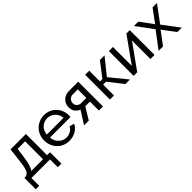

<svg xmlns="http://www.w3.org/2000/svg" viewBox="205 -1615 2863 2863"><g transform="rotate(-45 1637.0 -183.5)"><path d="M18 -76H48Q72 -82 88.5 -98Q105 -114 117 -147.5Q129 -181 138 -236.5Q147 -292 156 -376L172 -522H497V-76H559V164H483V0H91V164H18ZM411 -76V-453H253L238 -340Q224 -232 206.5 -169.5Q189 -107 164 -76Z M886 10Q827 10 778 -11.5Q729 -33 694 -70Q659 -107 639.5 -156.5Q620 -206 620 -261Q620 -316 639.5 -365Q659 -414 694.5 -451Q730 -488 779 -509.5Q828 -531 887 -531Q946 -531 994.5 -509Q1043 -487 1077 -450.5Q1111 -414 1129.5 -365.5Q1148 -317 1148 -265Q1148 -254 1147.5 -245Q1147 -236 1146 -231H713Q716 -192 731 -160Q746 -128 770 -105Q794 -82 824.5 -69Q855 -56 889 -56Q913 -56 936 -62.5Q959 -69 979 -80Q999 -91 1014.5 -107Q1030 -123 1038 -143L1114 -122Q1101 -93 1078.5 -69Q1056 -45 1026.5 -27.5Q997 -10 961 0Q925 10 886 10ZM1065 -296Q1062 -333 1046.5 -364.5Q1031 -396 1007.5 -418Q984 -440 953 -452.5Q922 -465 887 -465Q852 -465 821 -452.5Q790 -440 766.5 -417.5Q743 -395 728.5 -364Q714 -333 711 -296Z M1330 -204Q1286 -220 1257 -257Q1228 -294 1228 -354Q1228 -391 1241.5 -422Q1255 -453 1279 -475.5Q1303 -498 1335 -510Q1367 -522 1405 -522H1600V0H1514V-189H1415L1301 0H1201ZM1514 -265V-446H1410Q1393 -446 1376 -440Q1359 -434 1345.5 -422Q1332 -410 1323.5 -393Q1315 -376 1315 -354Q1315 -312 1342 -288.5Q1369 -265 1405 -265Z M2057 -522H2155L1950 -268L2169 0H2072L1893 -229H1832V0H1746V-522H1832V-295H1883Z M2332 -124 2616 -522H2687V0H2601V-390L2322 0H2246V-522H2332Z M2866 -522 3009 -330 3017 -314 3026 -330 3168 -522H3261L3066 -260L3262 0H3169L3026 -191L3017 -206L3009 -191L2866 0H2773L2969 -260L2774 -522Z"/></g></svg>

Font: Boldmen Medium
Style: Regular
Weight: 400
Designer: Matt McInerney, Pablo Impallari, Rodrigo Fuenzalida
Foundry: LIVING CONCEPT
Version: Version 1.000